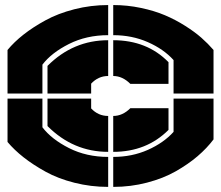

<svg xmlns="http://www.w3.org/2000/svg" viewBox="-20 -730 875 760"><path d="M9.8 -532.2Q36.1 -564 73 -593Q109.9 -622.1 159.7 -649.4Q209.5 -676.8 274.4 -693.4Q339.4 -710 408.2 -710V-590.8Q322.3 -590.8 252.9 -555.9Q183.6 -521 147.9 -474.1V-359.9H9.8ZM9.8 -168V-339.8H147.9V-226.1Q184.1 -178.7 253.2 -143.8Q322.3 -108.9 408.2 -108.9V9.8Q339.4 9.8 274.7 -6.6Q210 -22.9 160.2 -50.5Q110.4 -78.1 73.5 -107.2Q36.6 -136.2 9.8 -168ZM168 -231V-339.8H340.8V-300.8Q368.7 -271 408.2 -271V-128.9Q270 -128.9 168 -231ZM168 -359.9V-469.2Q269.5 -570.8 408.2 -570.8V-429.2Q369.1 -429.2 340.8 -398.9V-359.9ZM428.2 9.8V-108.9Q502.4 -108.9 565.2 -136.7Q627.9 -164.6 667 -208V-339.8H825.2V-178.2Q799.3 -143.6 762.2 -111.8Q725.1 -80.1 675.8 -52Q626.5 -23.9 562 -7.1Q497.6 9.8 428.2 9.8ZM428.2 -128.9V-271Q465.3 -271 496.1 -301.8H647V-215.8Q560.1 -128.9 428.2 -128.9ZM428.2 -429.2V-570.8Q562 -570.8 647 -483.9V-397.9H496.1Q464.8 -429.2 428.2 -429.2ZM428.2 -590.8V-710Q483.9 -710 537.4 -698.7Q590.8 -687.5 632.8 -669.7Q674.8 -651.9 712.6 -627.9Q750.5 -604 777.1 -580.6Q803.7 -557.1 825.2 -532.2V-359.9H667V-492.2Q627.9 -535.6 565.2 -563.2Q502.4 -590.8 428.2 -590.8Z"/></svg>

Font: Nastup Basic
Style: Regular
Weight: 400
Designer: Maksym Kobuzan
Foundry: Zakznak
Version: Version 1.020;FEAKit 1.0